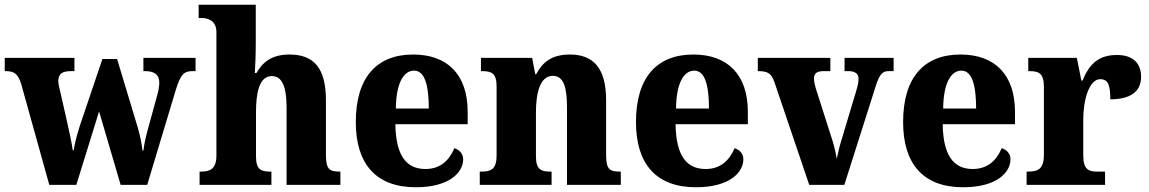

<svg xmlns="http://www.w3.org/2000/svg" viewBox="-24 -780 4848 810"><path d="M65 -427 184 0H298L394 -310L485 0H597L718 -402C738 -466 752 -480 788 -480H801V-536H581V-480H587C628 -480 648 -465 648 -431C648 -420 645 -398 640 -381L601 -239C591 -203 585 -176 581 -145H577C575 -168 567 -207 559 -236L470 -531H408L313 -250C303 -218 291 -177 287 -146H283C279 -176 268 -227 257 -275L230 -394C226 -409 222 -427 222 -438C222 -471 241 -480 278 -480H290V-536H-4V-480H-1C35 -480 51 -470 65 -427Z M818 0H1121V-56H1117C1076 -56 1056 -65 1056 -121V-306C1056 -384 1068 -459 1123 -459C1168 -459 1185 -410 1185 -325V0H1412V-56H1409C1367 -56 1351 -65 1351 -126V-357C1351 -492 1301 -550 1197 -550C1118 -550 1081 -513 1058 -472H1051C1053 -499 1055 -550 1055 -599V-760H814V-704H827C847 -704 889 -697 889 -645V-124C889 -65 860 -56 823 -56H818Z M1730 10C1874 10 1930 -54 1930 -108C1930 -132 1914 -148 1893 -155C1872 -105 1835 -67 1771 -67C1689 -67 1646 -125 1644 -256H1949V-308C1949 -467 1862 -550 1719 -550C1565 -550 1477 -453 1477 -265C1477 -91 1560 10 1730 10ZM1785 -322H1646C1647 -426 1677 -482 1723 -482C1767 -482 1785 -423 1785 -322Z M2000 0H2303V-56H2299C2258 -56 2237 -65 2237 -121V-306C2237 -387 2254 -460 2308 -460C2355 -460 2368 -410 2368 -325V0H2595V-56H2591C2549 -56 2533 -65 2533 -126V-357C2533 -492 2480 -550 2380 -550C2302 -550 2264 -516 2238 -467H2234L2221 -536H2005V-480H2009C2050 -480 2071 -471 2071 -416V-124C2071 -65 2047 -56 2005 -56H2000Z M2912 10C3056 10 3112 -54 3112 -108C3112 -132 3096 -148 3075 -155C3054 -105 3017 -67 2953 -67C2871 -67 2828 -125 2826 -256H3131V-308C3131 -467 3044 -550 2901 -550C2747 -550 2659 -453 2659 -265C2659 -91 2742 10 2912 10ZM2967 -322H2828C2829 -426 2859 -482 2905 -482C2949 -482 2967 -423 2967 -322Z M3243 -434 3390 0H3538L3668 -409C3685 -465 3698 -480 3724 -480H3746V-536H3539V-480H3556C3586 -480 3598 -466 3598 -449C3598 -431 3594 -417 3588 -396L3528 -196C3519 -168 3511 -135 3506 -110C3501 -142 3492 -177 3478 -218L3418 -406C3414 -419 3410 -434 3410 -449C3410 -469 3421 -480 3450 -480H3479V-536H3173V-480C3215 -480 3230 -471 3243 -434Z M4039 10C4183 10 4239 -54 4239 -108C4239 -132 4223 -148 4202 -155C4181 -105 4144 -67 4080 -67C3998 -67 3955 -125 3953 -256H4258V-308C4258 -467 4171 -550 4028 -550C3874 -550 3786 -453 3786 -265C3786 -91 3869 10 4039 10ZM4094 -322H3955C3956 -426 3986 -482 4032 -482C4076 -482 4094 -423 4094 -322Z M4307 0H4638V-56H4606C4570 -56 4546 -64 4546 -123V-276C4546 -356 4570 -446 4618 -446C4653 -446 4660 -416 4660 -361C4740 -361 4790 -390 4790 -456C4790 -509 4760 -548 4688 -548C4614 -548 4573 -514 4543 -440H4538L4519 -536H4314V-480H4318C4359 -480 4380 -471 4380 -412V-128C4380 -65 4354 -56 4311 -56H4307Z"/></svg>

Font: Noto Serif Sinhala SemiCondensed ExtraBold
Style: Regular
Weight: 800
Width: 4
Designer: Jelle Bosma - Monotype Design Team
Foundry: Monotype Imaging Inc.
Version: Version 2.007